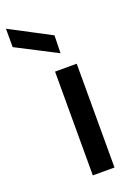

<svg xmlns="http://www.w3.org/2000/svg" viewBox="-224 -772 564 824"><g transform="rotate(-20 58.0 -359.5)"><path d="M-84 -719 102 -621 100 -540 -84 -635ZM150 0H51V-474H150Z"/></g></svg>

Font: Railway
Style: Regular
Weight: 400
Version: 1.000